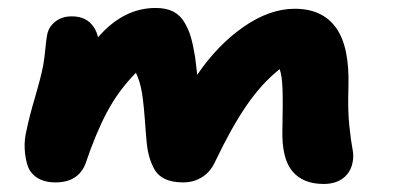

<svg xmlns="http://www.w3.org/2000/svg" viewBox="-20 -496 995 480"><path d="M119.1 -40Q91.3 -40 73.5 -51.3Q55.7 -62.5 49.3 -81.3Q43 -100.1 41.7 -124Q40.5 -147.9 46.9 -172.9Q53.2 -204.1 67.6 -252.9Q82 -301.8 87.9 -332Q90.8 -347.2 93.3 -373Q95.7 -398.9 98.1 -410.2Q102.1 -429.2 118.4 -442.1Q134.8 -455.1 159.2 -455.1Q187 -455.1 203.4 -440.7Q219.7 -426.3 225.1 -402.8Q288.6 -476.1 369.1 -476.1Q395 -476.1 412.6 -467.3Q430.2 -458.5 440.9 -440.4Q451.7 -422.4 457.3 -402.8Q462.9 -383.3 467.8 -353Q472.7 -314 473.1 -309.1Q524.4 -384.3 589.4 -429.2Q654.3 -474.1 716.8 -474.1Q785.6 -474.1 819.8 -427Q854 -379.9 851.1 -279.8Q849.1 -219.2 853.5 -179.7Q857.9 -140.1 861.3 -123.3Q864.7 -106.4 861.8 -91.8Q857.4 -65.9 838.4 -51Q819.3 -36.1 789.1 -36.1Q737.3 -36.1 710.7 -68.1Q684.1 -100.1 686 -171.9Q687.5 -240.2 686.3 -273.4Q685.1 -306.6 679.2 -323.2Q634.3 -287.6 596.4 -232.4Q558.6 -177.2 519 -94.2Q507.3 -67.4 486.1 -53.7Q464.8 -40 438 -40Q409.7 -40 391.4 -49.1Q373 -58.1 363.5 -77.4Q354 -96.7 350.1 -116.7Q346.2 -136.7 344.2 -168.9Q339.8 -233.9 335 -263.4Q330.1 -293 319.8 -314Q276.4 -270 247.8 -216.3Q219.2 -162.6 193.8 -86.9Q175.3 -40 119.1 -40Z"/></svg>

Font: Shantell Sans Irregular
Style: Bold Italic
Weight: 700
Italic angle: -11.31°
Designer: Stephen Nixon, Anya Danilova, Shantell Martin
Foundry: Arrow Type
Version: Version 1.006;[9816181b4]